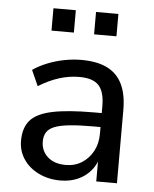

<svg xmlns="http://www.w3.org/2000/svg" viewBox="-52 -743 636 795"><g transform="rotate(5 266.5 -345.0)"><path d="M228 9Q178 9 137.5 -11Q97 -31 74.5 -65Q52 -99 52 -141Q52 -195 79 -226Q106 -257 170 -270.5Q234 -284 342 -284H389V-226H344Q286 -226 247 -222Q208 -218 185 -209Q162 -200 152 -184.5Q142 -169 142 -146Q142 -107 169.5 -82Q197 -57 245 -57Q283 -57 312 -75.5Q341 -94 358 -125.5Q375 -157 375 -198V-313Q375 -372 351 -398.5Q327 -425 270 -425Q228 -425 186.5 -412Q145 -399 101 -372L72 -437Q98 -455 131.5 -468.5Q165 -482 201.5 -489Q238 -496 272 -496Q337 -496 379 -475.5Q421 -455 442 -412.5Q463 -370 463 -304V0H377V-111H386Q378 -74 356 -47Q334 -20 301.5 -5.5Q269 9 228 9ZM315 -606V-699H408V-606ZM138 -606V-699H231V-606Z"/></g></svg>

Font: Nunito Sans 12pt ExtraLight Medium
Style: Regular
Weight: 500
Version: Version 3.101;gftools[0.9.27]